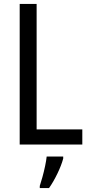

<svg xmlns="http://www.w3.org/2000/svg" viewBox="-20 -800 457 975"><path d="M80 -66V-780H166V-143H398V-66ZM301 5Q292 39 271.5 81.5Q251 124 229 155H182V144Q188 126 195.5 99Q203 72 209 43.5Q215 15 217 -5H301Z"/></svg>

Font: Noto Sans Malayalam UI Condensed
Style: Regular
Weight: 400
Width: 3
Designer: Jelle Bosma - Monotype Design Team
Foundry: Monotype Imaging Inc.
Version: Version 2.104; ttfautohint (v1.8.4.7-5d5b)